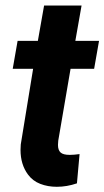

<svg xmlns="http://www.w3.org/2000/svg" viewBox="-20 -679 385 708"><path d="M263.7 -2.9Q226.6 9.8 189.5 9.8Q156.2 9.8 128.4 -1Q100.6 -11.7 83 -35.6Q55.7 -72.8 55.7 -126Q55.7 -132.8 56.6 -146.5L102.1 -425.3H26.9L44.9 -528.3H119.6L142.6 -658.7H280.8L257.8 -528.3H345.2L327.1 -425.3H240.2L194.8 -160.2Q193.8 -149.4 193.8 -144.5Q193.8 -125.5 203.4 -116.7Q212.9 -107.9 237.3 -107.9Q252.4 -107.9 273.4 -110.8Z"/></svg>

Font: Mardoto
Style: Bold Italic
Weight: 700
Italic angle: -12°
Designer: Christian Robertson, Vahan Hovhannisyan
Foundry: Google
Version: Version 1.000